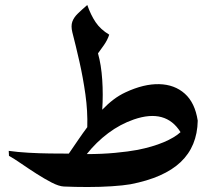

<svg xmlns="http://www.w3.org/2000/svg" viewBox="-20 -750 853 770"><path d="M256 -134Q276 -163 294 -189.5Q312 -216 330 -240Q332 -304 322.5 -371.5Q313 -439 298.5 -503Q284 -567 270 -621Q264 -646 270 -663Q276 -680 292 -695.5Q308 -711 330 -730Q344 -690 363.5 -661Q383 -632 418 -611Q411 -589 396 -568Q381 -547 373 -536Q386 -490 390 -430Q394 -370 390 -310Q412 -333 435 -350.5Q458 -368 484 -380Q557 -414 618.5 -412.5Q680 -411 721 -374.5Q762 -338 773 -266Q771 -163 704.5 -100Q638 -37 503 -11Q474 -6 428 -3Q382 0 331.5 0Q281 0 236 -2Q216 -3 187 -18Q158 -33 126 -53.5Q94 -74 65 -94Q36 -114 16 -125L15 -145Q50 -140 93.5 -137.5Q137 -135 180 -134.5Q223 -134 256 -134ZM328 -132Q388 -132 441.5 -137Q495 -142 532 -149Q592 -161 636 -179.5Q680 -198 704 -220Q645 -315 517 -271Q462 -252 414 -216Q366 -180 328 -132Z"/></svg>

Font: Bona Nova
Style: Bold
Weight: 700
Designer: Mateusz Machalski
Foundry: Capitalics
Version: Version 4.001; ttfautohint (v1.8.3)